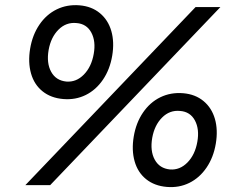

<svg xmlns="http://www.w3.org/2000/svg" viewBox="-20 -731 939 758"><path d="M752 -703H850L178 0H80ZM508 -192Q517 -246 544.5 -286.5Q572 -327 613 -347Q654 -367 703 -363Q751 -359 783.5 -332Q816 -305 828.5 -261.5Q841 -218 832 -164Q823 -110 795.5 -69.5Q768 -29 727.5 -9Q687 11 639 7Q590 3 557 -23.5Q524 -50 511.5 -94Q499 -138 508 -192ZM759 -171Q768 -221 749.5 -255.5Q731 -290 691 -293Q650 -297 620 -267Q590 -237 581 -187Q572 -135 591 -100.5Q610 -66 651 -62Q690 -59 720 -89.5Q750 -120 759 -171ZM99 -539Q108 -593 135.5 -633.5Q163 -674 204 -694Q245 -714 294 -710Q342 -706 374.5 -679Q407 -652 419.5 -608.5Q432 -565 423 -511Q414 -457 386.5 -416.5Q359 -376 318.5 -356Q278 -336 230 -340Q181 -344 148 -370.5Q115 -397 102.5 -441Q90 -485 99 -539ZM350 -518Q359 -568 340.5 -602.5Q322 -637 282 -640Q241 -644 211 -614Q181 -584 172 -534Q163 -482 182 -447.5Q201 -413 242 -409Q281 -406 311 -436.5Q341 -467 350 -518Z"/></svg>

Font: Fixel Italic Variable Display Thin
Style: Italic
Weight: 100
Italic angle: -10°
Designer: AlfaBravo + MacPaw
Foundry: Kyrylo Tkachov, Marchela Mozhyna, Serhii Makarenko, Maria Weinstein, Zakhar Kryvoshyya
Version: Version 1.210;Glyphs 3.2 (3217)